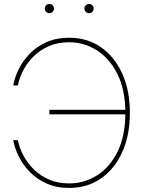

<svg xmlns="http://www.w3.org/2000/svg" viewBox="-20 -925 714 955"><path d="M324.2 9.8Q260.3 9.8 211.2 -12.5Q162.1 -34.7 127.7 -70.3Q93.3 -106 73 -147.5Q52.7 -189 45.9 -227.5H68.8Q76.2 -190.4 95.9 -152.6Q115.7 -114.7 147.5 -83Q179.2 -51.3 223.6 -32Q268.1 -12.7 324.2 -12.7Q398.9 -12.7 462.6 -52.7Q526.4 -92.8 564.9 -170.9Q603.5 -249 603.5 -363.3Q603.5 -476.6 564.9 -554.9Q526.4 -633.3 462.6 -674.1Q398.9 -714.8 324.2 -714.8Q267.6 -714.8 223.4 -695.6Q179.2 -676.3 147.2 -644.8Q115.2 -613.3 95.7 -575.4Q76.2 -537.6 68.8 -500H45.9Q52.7 -539.1 73 -580.6Q93.3 -622.1 127.7 -657.7Q162.1 -693.4 211.2 -715.3Q260.3 -737.3 324.2 -737.3Q414.1 -737.3 481.9 -690.2Q549.8 -643.1 587.9 -559.1Q626 -475.1 626 -363.3Q626 -252 587.9 -168Q549.8 -84 481.9 -37.1Q414.1 9.8 324.2 9.8ZM225.6 -356.4V-378.9H613.3V-356.4ZM423.3 -859.4Q413.6 -859.4 406.7 -866.2Q399.9 -873 399.9 -882.8Q399.9 -892.1 406.7 -898.7Q413.6 -905.3 423.3 -905.3Q432.6 -905.3 439.2 -898.7Q445.8 -892.1 445.8 -882.8Q445.8 -873 439.2 -866.2Q432.6 -859.4 423.3 -859.4ZM226.1 -859.4Q216.3 -859.4 209.5 -866.2Q202.6 -873 202.6 -882.8Q202.6 -892.1 209.5 -898.7Q216.3 -905.3 226.1 -905.3Q235.4 -905.3 241.9 -898.7Q248.5 -892.1 248.5 -882.8Q248.5 -873 241.9 -866.2Q235.4 -859.4 226.1 -859.4Z"/></svg>

Font: Inter 28pt Thin
Style: Regular
Weight: 250
Designer: Rasmus Andersson
Foundry: rsms
Version: Version 4.001;git-66647c0bb